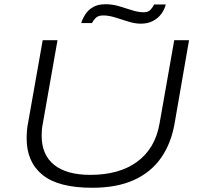

<svg xmlns="http://www.w3.org/2000/svg" viewBox="-20 -876 946 908"><path d="M416 12Q256 12 181 -49Q106 -110 106 -221Q106 -239 107.5 -258Q109 -277 113 -296L182 -686H252L182 -289Q179 -274 178 -260.5Q177 -247 177 -234Q177 -144 236 -96.5Q295 -49 407 -49Q544 -49 628.5 -111Q713 -173 734 -289L804 -686H874L806 -294Q790 -199 742 -130Q694 -61 613 -24.5Q532 12 416 12ZM364 -767Q371 -789 384.5 -809.5Q398 -830 421 -843Q444 -856 479 -856Q511 -856 542 -847Q573 -838 603 -828Q633 -818 660 -818Q682 -818 693 -831Q704 -844 709 -855H764Q758 -831 743 -810.5Q728 -790 703.5 -777Q679 -764 646 -764Q618 -764 586.5 -774Q555 -784 524.5 -793.5Q494 -803 468 -803Q444 -803 432 -790.5Q420 -778 415 -767Z"/></svg>

Font: Archivo Expanded ExtraLight
Style: Italic
Weight: 250
Width: 7
Italic angle: -10°
Designer: Hector Gatti
Foundry: Omnibus-Type
Version: Version 2.001